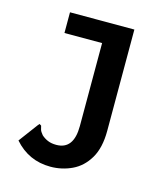

<svg xmlns="http://www.w3.org/2000/svg" viewBox="-99 -543 698 798"><g transform="rotate(15 250.0 -144.5)"><path d="M191 176Q97 176 35 105L96 23L102 16L110 21Q112 29 114 37Q116 45 127 58Q139 69 154.5 75.5Q170 82 191 82Q266 82 266 -19V-376H104V-465H381V-29Q381 44 354 89.5Q327 135 283.5 155.5Q240 176 191 176Z"/></g></svg>

Font: Ligconsolata
Style: Bold
Weight: 700
Monospace: yes
Designer: Raph Levien, Cyreal, Brenton Simpson
Foundry: Raph Levien, Cyreal, Google
Version: Version 3.001; ttfautohint (v1.8.2.53-6de2)